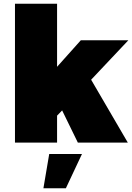

<svg xmlns="http://www.w3.org/2000/svg" viewBox="-20 -762 706 1026"><path d="M666 -547 467 -336 663 0H396L312 -172L285 -144V0H60V-742H285V-405L412 -547ZM243 61H418L332 244H212Z"/></svg>

Font: Gontserrat Black
Style: Regular
Weight: 900
Designer: Julieta Ulanovsky
Foundry: Julieta Ulanovsky
Version: Version 6.001